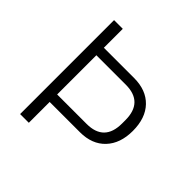

<svg xmlns="http://www.w3.org/2000/svg" viewBox="-179 -844 997 997"><g transform="rotate(45 320.0 -345.0)"><path d="M107 0V-690H171V0ZM139 -153V-208H387Q516 -208 516 -340V-364Q516 -496 387 -496H139V-551H393Q482 -551 532.5 -498.5Q583 -446 583 -352Q583 -260 532.5 -206.5Q482 -153 393 -153Z"/></g></svg>

Font: Mozilla Text ExtraLight
Style: Regular
Weight: 200
Designer: Studio DRAMA
Foundry: Studio DRAMA
Version: Version 1.000